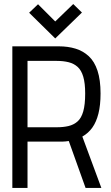

<svg xmlns="http://www.w3.org/2000/svg" viewBox="-20 -929 551 949"><path d="M385 -867 342 -909 253 -823 168 -908 124 -866 253 -739ZM271 -700H41V0H116V-229H271Q280 -229 288 -229Q296 -229 304 -230Q312 -231 320 -232L403 0H481L387 -254Q417 -271 436.5 -298.5Q456 -326 466.5 -367.5Q477 -409 477 -467Q477 -534 462 -579.5Q447 -625 419 -651Q391 -677 353.5 -688.5Q316 -700 271 -700ZM261 -300H116V-628H261Q293 -628 319 -621.5Q345 -615 363.5 -598.5Q382 -582 391.5 -550Q401 -518 401 -467Q401 -412 391.5 -378.5Q382 -345 363 -328.5Q344 -312 318.5 -306Q293 -300 261 -300Z"/></svg>

Font: Advent Pro Medium
Style: Regular
Weight: 500
Designer: VivaRado, Andreas Kalpakidis
Foundry: VivaRado, Andreas Kalpakidis
Version: Version 3.000